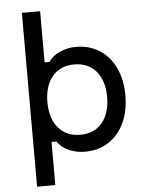

<svg xmlns="http://www.w3.org/2000/svg" viewBox="-66 -900 882 1153"><g transform="rotate(-5 375.0 -324.0)"><path d="M250 -60H220V200H110V-848H220V-540H250Q271 -574 316.5 -595Q362 -616 416 -616Q496 -616 557.5 -576.5Q619 -537 652.5 -465.5Q686 -394 686 -300Q686 -206 652.5 -134.5Q619 -63 557.5 -23.5Q496 16 416 16Q362 16 316.5 -5Q271 -26 250 -60ZM396 -88Q480 -88 528 -145Q576 -202 576 -300Q576 -398 528 -455Q480 -512 396 -512Q312 -512 264 -455Q216 -398 216 -300Q216 -202 264 -145Q312 -88 396 -88Z"/></g></svg>

Font: Martian Mono VF sWd Rg
Style: Regular
Weight: 400
Width: 6
Monospace: yes
Designer: Roman Shamin
Foundry: Evil Martians
Version: Version 1.100